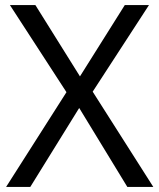

<svg xmlns="http://www.w3.org/2000/svg" viewBox="-20 -734 626 754"><path d="M582 0 344 -374 565 -714H470L294 -434L119 -714H19L241 -372L4 0H99L291 -310L480 0Z"/></svg>

Font: Noto Sans Miao
Style: Regular
Weight: 400
Designer: Monotype Design Team
Foundry: Monotype Imaging Inc.
Version: Version 2.003